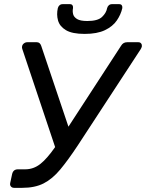

<svg xmlns="http://www.w3.org/2000/svg" viewBox="-20 -903 702 923"><path d="M48 0Q38 0 32.5 -6.5Q27 -13 29 -23L38 -65Q43 -89 66 -89H101Q141 -89 173.5 -114.5Q206 -140 245 -196L87 -668Q85 -675 86 -679Q87 -688 94.5 -694Q102 -700 111 -700H157Q172 -700 178 -683L309 -294L562 -683Q572 -700 591 -700H645Q654 -700 658.5 -694Q663 -688 662 -680Q661 -676 659.5 -672.5Q658 -669 656 -666L354 -204Q307 -133 269.5 -88Q232 -43 190 -21.5Q148 0 87 0ZM387 -740Q327 -740 297 -758Q267 -776 259 -804.5Q251 -833 258 -864Q260 -872 266 -877.5Q272 -883 281 -883H316Q325 -883 328.5 -877.5Q332 -872 331 -864Q328 -849 331.5 -835Q335 -821 350.5 -811.5Q366 -802 400 -802Q450 -802 470.5 -821.5Q491 -841 495 -864Q497 -872 503 -877.5Q509 -883 518 -883H553Q562 -883 565.5 -877.5Q569 -872 568 -864Q561 -833 541.5 -804.5Q522 -776 484.5 -758Q447 -740 387 -740Z"/></svg>

Font: Lubike
Style: Italic
Weight: 400
Italic angle: -12°
Foundry: Honoka55
Version: Version 1.000;July 22, 2022;FontCreator 14.0.0.2862 64-bit